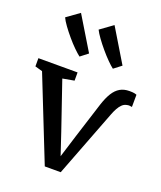

<svg xmlns="http://www.w3.org/2000/svg" viewBox="-161 -979 911 1087"><g transform="rotate(20 294.0 -435.5)"><path d="M241 8 42 -493.5 -2.5 -506V-555.5H233.5V-506L164 -493.5L261.5 -208.5L305.5 -77L348.5 -215.5L416 -428Q430.5 -472.5 448.2 -501Q466 -529.5 489.8 -543.2Q513.5 -557 546 -557Q566 -557 575.5 -555Q585 -553 590 -550.5L589.5 -477Q583 -478.5 574.8 -479.2Q566.5 -480 556 -477Q542 -474 530.5 -462.8Q519 -451.5 509.8 -434.8Q500.5 -418 492.5 -397L337 8ZM212.5 -644Q198 -655 175.5 -677Q153 -699 129.8 -726.5Q106.5 -754 87.5 -780.2Q68.5 -806.5 60.5 -824.5L136.5 -879L258 -678.5L213.5 -644ZM413.5 -644Q399 -655 377.2 -676.8Q355.5 -698.5 332.5 -725.8Q309.5 -753 290.5 -779.2Q271.5 -805.5 262.5 -824L338.5 -879L459.5 -678.5L414.5 -644Z"/></g></svg>

Font: Merriweather Medium
Style: Regular
Weight: 500
Version: Version 2.100